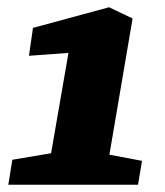

<svg xmlns="http://www.w3.org/2000/svg" viewBox="-20 -510 455 530"><path d="M372 -66 361 0H3L14 -69L121 -87L169 -364L60 -356L71 -433L281 -490L346 -459L282 -83Z"/></svg>

Font: Grenze ExtraBold
Style: Italic
Weight: 800
Italic angle: -10°
Designer: Renata Polastri
Foundry: Omnibus-Type
Version: Version 1.002; ttfautohint (v1.8)